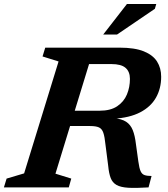

<svg xmlns="http://www.w3.org/2000/svg" viewBox="-44 -936 837 959"><path d="M454 -383Q508 -383 541.2 -405.2Q574.5 -427.5 589.8 -463.8Q605 -500 605 -542Q605 -578 583.2 -597Q561.5 -616 512.5 -616H313.5L345.5 -698H553Q629 -698 674.5 -679.5Q720 -661 740.5 -628.5Q761 -596 761 -552.5Q761 -494 735 -448.2Q709 -402.5 656.2 -375Q603.5 -347.5 523 -343V-346Q563.5 -342.5 585.8 -328Q608 -313.5 619 -286.2Q630 -259 635 -216L647 -129.5Q651.5 -96.5 658.2 -81.2Q665 -66 678 -61.5Q691 -57 713 -57L698 0Q635 4 596.8 1.8Q558.5 -0.5 538 -12.2Q517.5 -24 508.8 -47Q500 -70 496.5 -107L483 -212Q479 -252.5 472.2 -272.5Q465.5 -292.5 450.5 -299.5Q435.5 -306.5 406 -306.5H223L239 -383ZM233 -68.5 312 -44 299.5 0H-24.5L-11 -44L76.5 -70L248.5 -629L168.5 -654L182 -698H426ZM471.5 -763.5 590 -916H736.5L729.5 -892L540.5 -763.5Z"/></svg>

Font: Newsreader 9pt SemiBold
Style: Italic
Weight: 600
Italic angle: -17°
Designer: Hugues Gentile
Foundry: Production Type
Version: Version 1.003